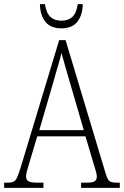

<svg xmlns="http://www.w3.org/2000/svg" viewBox="-22 -908 599 928"><path d="M-2 0V-25H15Q33 -25 43.5 -30Q54 -35 61 -51Q68 -67 78 -99L264 -714H295L490 -65Q498 -39 508 -32Q518 -25 546 -25H557V0H370V-25H394Q426 -25 436 -32Q446 -39 446 -55Q446 -66 439.5 -87Q433 -108 428 -125L391 -249H158L124 -135Q119 -118 111.5 -93Q104 -68 104 -55Q104 -40 115 -32.5Q126 -25 159 -25H188V0ZM168 -279H383L321 -492Q306 -543 294 -584.5Q282 -626 275 -653Q270 -627 257.5 -586.5Q245 -546 234 -505ZM275 -771Q223 -771 197.5 -802.5Q172 -834 171 -888H195Q202 -844 222 -826Q242 -808 275 -808Q307 -808 327 -825.5Q347 -843 354 -888H378Q377 -835 352 -803Q327 -771 275 -771Z"/></svg>

Font: Noto Serif Bengali Condensed ExtraLight
Style: Regular
Weight: 200
Width: 3
Designer: Juan Bruce, Universal Thirst, Indian Type Foundry and the Monotype Design Team.
Foundry: Monotype Imaging Inc.
Version: Version 2.003; ttfautohint (v1.8.4.7-5d5b)